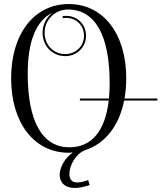

<svg xmlns="http://www.w3.org/2000/svg" viewBox="-20 -747 798 949"><path d="M315.9 -700C449.9 -700 522 -572.6 522 -336C522 -309 520.8 -283.7 518.4 -260H375V-250H517.4C499.8 -99.3 433 -19 323 -19C189.1 -19 117 -146.4 117 -383C117 -543.5 159.2 -646.2 239 -683.9C209.2 -660.9 190.4 -625 190.4 -585.8C190.4 -519.3 239.4 -469.6 302.5 -469.6C361.1 -469.6 405.2 -514.8 405.2 -570.2C405.2 -628 361 -668.6 307.2 -668.6C299.2 -668.6 293.5 -667.7 289.1 -666.9L290.9 -657.1C294.9 -657.8 300 -658.6 307.2 -658.6C355.8 -658.6 395.2 -622.5 395.2 -570.2C395.2 -520.4 355.7 -479.6 302.5 -479.6C245.1 -479.6 200.4 -524.5 200.4 -585.8C200.4 -647.3 251 -700 315.9 -700ZM320 -727C149 -727 35 -580.2 35 -360C35 -139.2 149 8 320 8C326 8 332 7 337 6L338 8C298 36 275 84 275 117C275 148 293 182 351 182C371 182 394 177 423 168L416 143C404 147 382 155 362 155C341 155 323 145 323 113C323 71 353 14 401 -5C498.8 -36.2 568.5 -124.2 593.6 -250H758V-260H595.5C601.1 -291.3 604 -324.7 604 -360C604 -580.2 490.4 -727 320 -727Z"/></svg>

Font: FoglihtenNo04
Style: Regular
Weight: 500
Designer: gluk (gluksza@wp.pl)
Foundry: gluk (gluksza@wp.pl)
Version: Version 0.70